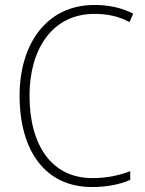

<svg xmlns="http://www.w3.org/2000/svg" viewBox="-20 -837 586 774"><path d="M361 -781C408 -781 456 -773 502 -748L517 -782C470 -806 418 -817 361 -817C164 -817 59 -655 59 -452C59 -228 163 -83 351 -83C415 -83 467 -95 505 -112V-147C466 -132 416 -119 353 -119C188 -119 99 -251 99 -452C99 -635 188 -781 361 -781Z"/></svg>

Font: Noto Sans Kannada UI SemiCondensed ExtraLight
Style: Regular
Weight: 200
Width: 4
Designer: Jelle Bosma - Monotype Design Team
Foundry: Monotype Imaging Inc.
Version: Version 2.005